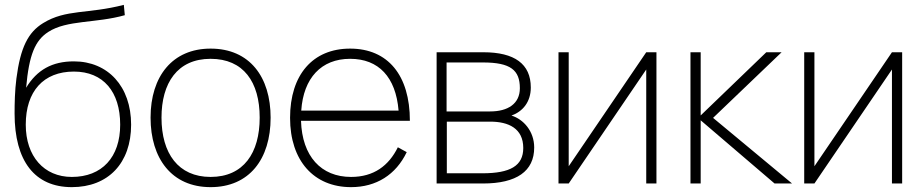

<svg xmlns="http://www.w3.org/2000/svg" viewBox="-20 -755 3802 790"><path d="M275.5 15C425.5 15 519.5 -84 519.5 -242C519.5 -399.5 424 -502.5 284 -502.5C195 -502.5 132.5 -468 87.5 -394C99.5 -530 124.5 -588.5 178.5 -623.5C255.5 -673.5 373 -658.5 493.5 -692.5L489.5 -735C340.5 -696.5 252 -718 157.5 -660C95.5 -622 64 -559.5 47.5 -432C41 -382 40 -329 40 -288C40 -92 123 15 275.5 15ZM275.5 -27C161 -27 86 -112 86 -242C86 -379.5 159 -460.5 284 -460.5C405 -460.5 474.5 -377.5 474.5 -242C474.5 -108 399.5 -27 275.5 -27Z M846.5 15C1005.5 15 1093.5 -100 1093.5 -271C1093.5 -438 1007.5 -555 846.5 -555C689.5 -555 599.5 -441 599.5 -271C599.5 -103 686.5 15 846.5 15ZM846.5 -27C713.5 -27 644.5 -124 644.5 -271C644.5 -413 709.5 -513 846.5 -513C981.5 -513 1048.5 -418 1048.5 -271C1048.5 -126 982.5 -27 846.5 -27Z M1424.5 -27C1301 -27 1223 -112 1218.5 -258H1666.5C1666.5 -445.5 1576 -555 1420.5 -555C1267 -555 1173.5 -447.5 1173.5 -270C1173.5 -93.5 1271.5 15 1424.5 15C1528 15 1609 -36 1653.5 -129L1617 -149C1579.5 -73 1518 -27 1424.5 -27ZM1219.5 -300C1228.5 -434 1302 -513 1420.5 -513C1538 -513 1608.5 -438 1620 -300Z M1967.5 0C2105.5 0 2178 -50.5 2178 -148C2178 -215.5 2133.5 -264.5 2084.5 -279.5C2130.5 -296 2164 -335 2164 -395C2164 -492 2097 -540 1969 -540H1776.5V0ZM1967 -498C2081 -498 2119 -466.5 2119 -392C2119 -328 2069.5 -296.5 1997 -296.5H1817.5V-498ZM1818.5 -42V-254.5H1997C2072 -254.5 2133 -227 2133 -146C2133 -72.5 2079 -42 1965 -42Z M2639 -540 2320 -71V-540H2278V0H2320L2639 -469V0H2681V-540Z M2821 0H2863V-260L3167 0H3239L2914 -270L3196 -540H3133L2863 -280V-540H2821Z M3650 -540 3331 -71V-540H3289V0H3331L3650 -469V0H3692V-540Z"/></svg>

Font: Vela Sans ExtLt
Style: Regular
Weight: 200
Designer: Principal design: Mikhail Sharanda - project Manrope.
Design modification: Ravid Balaliev
Foundry: Mikhail Sharanda
Version: Version 1.001